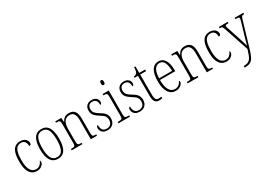

<svg xmlns="http://www.w3.org/2000/svg" viewBox="21 -1798 4336 3093"><g transform="rotate(-30 2188.5 -251.5)"><path d="M225 10Q175 10 136 -16.5Q97 -43 74 -103Q51 -163 51 -263Q51 -371 73 -432Q95 -493 134 -518Q173 -543 223 -543Q285 -543 319.5 -512.5Q354 -482 354 -438Q354 -418 343.5 -409.5Q333 -401 316 -401Q316 -452 294.5 -482.5Q273 -513 222 -513Q183 -513 154 -490.5Q125 -468 109 -414Q93 -360 93 -264Q93 -140 129 -81Q165 -22 228 -22Q277 -22 305 -50.5Q333 -79 346 -114Q356 -105 356 -85Q356 -66 341 -44Q326 -22 297 -6Q268 10 225 10Z M616 10Q533 10 486.5 -57.5Q440 -125 440 -267Q440 -543 619 -543Q794 -543 794 -267Q794 -124 749 -57Q704 10 616 10ZM617 -21Q692 -21 722 -85Q752 -149 752 -267Q752 -391 721.5 -451.5Q691 -512 618 -512Q543 -512 512 -451Q481 -390 481 -267Q481 -147 513.5 -84Q546 -21 617 -21Z M874 0V-25H886Q915 -25 930 -29Q945 -33 950 -49Q955 -65 955 -99V-438Q955 -472 950 -487.5Q945 -503 930.5 -507Q916 -511 888 -511H878V-536H990L995 -456H998Q1020 -500 1051 -521.5Q1082 -543 1131 -543Q1203 -543 1237 -498.5Q1271 -454 1271 -359V-99Q1271 -65 1276 -49Q1281 -33 1295 -29Q1309 -25 1338 -25H1345V0H1230V-361Q1230 -428 1206.5 -469Q1183 -510 1125 -510Q1061 -510 1028.5 -462.5Q996 -415 996 -331V-98Q996 -64 1001 -48.5Q1006 -33 1021 -29Q1036 -25 1065 -25H1073V0Z M1540 10Q1495 10 1467 -5.5Q1439 -21 1426 -45Q1413 -69 1413 -94Q1413 -120 1421 -131.5Q1429 -143 1442 -143Q1442 -85 1464.5 -52Q1487 -19 1541 -19Q1590 -19 1616 -48Q1642 -77 1642 -129Q1642 -164 1624.5 -192Q1607 -220 1552 -252Q1506 -281 1478.5 -305Q1451 -329 1439.5 -355.5Q1428 -382 1428 -418Q1428 -475 1462 -508.5Q1496 -542 1553 -542Q1609 -542 1638.5 -514.5Q1668 -487 1668 -449Q1668 -403 1639 -403Q1639 -513 1551 -513Q1506 -513 1485.5 -486.5Q1465 -460 1465 -421Q1465 -378 1490.5 -349Q1516 -320 1569 -289Q1634 -252 1657 -215.5Q1680 -179 1680 -131Q1680 -66 1642 -28Q1604 10 1540 10Z M1848 -654Q1835 -654 1827 -663Q1819 -672 1819 -698Q1819 -723 1827 -732.5Q1835 -742 1848 -742Q1861 -742 1869 -732.5Q1877 -723 1877 -698Q1877 -672 1869 -663Q1861 -654 1848 -654ZM1744 0V-25H1763Q1792 -25 1807 -29Q1822 -33 1827 -49Q1832 -65 1832 -98V-435Q1832 -469 1827.5 -485.5Q1823 -502 1809.5 -506.5Q1796 -511 1769 -511H1759V-536H1873V-99Q1873 -65 1878 -49Q1883 -33 1898 -29Q1913 -25 1942 -25H1959V0Z M2138 10Q2093 10 2065 -5.5Q2037 -21 2024 -45Q2011 -69 2011 -94Q2011 -120 2019 -131.5Q2027 -143 2040 -143Q2040 -85 2062.5 -52Q2085 -19 2139 -19Q2188 -19 2214 -48Q2240 -77 2240 -129Q2240 -164 2222.5 -192Q2205 -220 2150 -252Q2104 -281 2076.5 -305Q2049 -329 2037.5 -355.5Q2026 -382 2026 -418Q2026 -475 2060 -508.5Q2094 -542 2151 -542Q2207 -542 2236.5 -514.5Q2266 -487 2266 -449Q2266 -403 2237 -403Q2237 -513 2149 -513Q2104 -513 2083.5 -486.5Q2063 -460 2063 -421Q2063 -378 2088.5 -349Q2114 -320 2167 -289Q2232 -252 2255 -215.5Q2278 -179 2278 -131Q2278 -66 2240 -28Q2202 10 2138 10Z M2502 10Q2447 10 2423 -23Q2399 -56 2399 -142V-506H2334V-528Q2373 -531 2391 -553Q2403 -568 2408 -593Q2413 -618 2414 -657H2440V-536H2549V-506H2440V-139Q2440 -71 2456.5 -46Q2473 -21 2507 -21Q2521 -21 2532 -22.5Q2543 -24 2557 -27V3Q2544 6 2529.5 8Q2515 10 2502 10Z M2807 10Q2725 10 2677.5 -61Q2630 -132 2630 -262Q2630 -404 2674 -473.5Q2718 -543 2799 -543Q2875 -543 2915.5 -477Q2956 -411 2956 -294V-270H2672Q2672 -144 2709.5 -83Q2747 -22 2811 -22Q2858 -22 2887 -47.5Q2916 -73 2930 -105Q2941 -99 2941 -82Q2941 -65 2926 -43.5Q2911 -22 2881 -6Q2851 10 2807 10ZM2915 -300Q2914 -395 2887 -453.5Q2860 -512 2799 -512Q2737 -512 2706.5 -455Q2676 -398 2673 -300Z M3031 0V-25H3043Q3072 -25 3087 -29Q3102 -33 3107 -49Q3112 -65 3112 -99V-438Q3112 -472 3107 -487.5Q3102 -503 3087.5 -507Q3073 -511 3045 -511H3035V-536H3147L3152 -456H3155Q3177 -500 3208 -521.5Q3239 -543 3288 -543Q3360 -543 3394 -498.5Q3428 -454 3428 -359V-99Q3428 -65 3433 -49Q3438 -33 3452 -29Q3466 -25 3495 -25H3502V0H3387V-361Q3387 -428 3363.5 -469Q3340 -510 3282 -510Q3218 -510 3185.5 -462.5Q3153 -415 3153 -331V-98Q3153 -64 3158 -48.5Q3163 -33 3178 -29Q3193 -25 3222 -25H3230V0Z M3751 10Q3701 10 3662 -16.5Q3623 -43 3600 -103Q3577 -163 3577 -263Q3577 -371 3599 -432Q3621 -493 3660 -518Q3699 -543 3749 -543Q3811 -543 3845.5 -512.5Q3880 -482 3880 -438Q3880 -418 3869.5 -409.5Q3859 -401 3842 -401Q3842 -452 3820.5 -482.5Q3799 -513 3748 -513Q3709 -513 3680 -490.5Q3651 -468 3635 -414Q3619 -360 3619 -264Q3619 -140 3655 -81Q3691 -22 3754 -22Q3803 -22 3831 -50.5Q3859 -79 3872 -114Q3882 -105 3882 -85Q3882 -66 3867 -44Q3852 -22 3823 -6Q3794 10 3751 10Z M3954 210Q4000 210 4028.5 199Q4057 188 4076 163.5Q4095 139 4110 99.5Q4125 60 4143 2L3990 -454Q3981 -480 3974.5 -492.5Q3968 -505 3956.5 -508Q3945 -511 3923 -511H3921V-536H4086V-511H4077Q4045 -511 4035 -505.5Q4025 -500 4025 -487Q4025 -478 4030.5 -460.5Q4036 -443 4046 -414L4109 -223Q4126 -169 4141 -121.5Q4156 -74 4163 -46Q4170 -75 4180.5 -112Q4191 -149 4204 -195L4270 -419Q4276 -440 4280.5 -457.5Q4285 -475 4285 -486Q4285 -499 4276 -505Q4267 -511 4234 -511H4215V-536H4377V-511H4373Q4353 -511 4342.5 -506.5Q4332 -502 4325 -486.5Q4318 -471 4308 -438L4175 12Q4154 83 4135 127.5Q4116 172 4092.5 196.5Q4069 221 4036.5 230Q4004 239 3957 239H3954Z"/></g></svg>

Font: Noto Serif Tamil Condensed ExtraLight
Style: Italic
Weight: 200
Width: 3
Italic angle: -12°
Designer: Indian Type Foundry, Tom Grace, and the Monotype Design Team
Foundry: Monotype Imaging Inc.
Version: Version 2.003; ttfautohint (v1.8.4.7-5d5b)